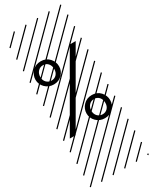

<svg xmlns="http://www.w3.org/2000/svg" viewBox="-340 -1027 1212 1522"><g transform="rotate(-30 265.5 -266.0)"><path d="M220.7 -538.6Q220.7 -569.8 203.4 -589.8Q186 -609.9 157.7 -609.9Q129.4 -609.9 111.1 -589.6Q92.8 -569.3 92.8 -538.6Q92.8 -508.3 111.3 -489.3Q129.9 -470.2 157.7 -470.2Q185.1 -470.2 202.9 -489.3Q220.7 -508.3 220.7 -538.6ZM264.6 -538.6Q264.6 -496.6 234.4 -465.3Q204.1 -434.1 157.7 -434.1Q111.3 -434.1 80.1 -465.3Q48.8 -496.6 48.8 -538.6Q48.8 -580.6 79.3 -613.3Q109.9 -646 157.7 -646Q205.6 -646 235.1 -613.5Q264.6 -581.1 264.6 -538.6ZM437.5 -104.5Q437.5 -135.7 420.2 -155.8Q402.8 -175.8 374.5 -175.8Q346.2 -175.8 327.9 -155.5Q309.6 -135.3 309.6 -104.5Q309.6 -74.2 328.1 -55.2Q346.7 -36.1 374.5 -36.1Q401.9 -36.1 419.7 -55.2Q437.5 -74.2 437.5 -104.5ZM481.4 -104.5Q481.4 -62.5 451.2 -31.2Q420.9 0 374.5 0Q328.1 0 296.9 -31.2Q265.6 -62.5 265.6 -104.5Q265.6 -146.5 296.1 -179.2Q326.7 -211.9 374.5 -211.9Q422.4 -211.9 451.9 -179.4Q481.4 -147 481.4 -104.5ZM105.5 0H51.8L424.3 -646H478.5ZM526.9 410.6 533.7 417.5 525.4 425.8 518.6 418.9ZM526.9 304.7 533.7 311.5 419.4 425.8 412.6 418.9ZM526.9 198.7 533.7 205.6 313.5 425.8 306.6 418.9ZM526.9 92.3 533.7 99.1 207.5 425.8 200.7 418.9ZM526.9 -13.2 533.7 -6.3 101.6 425.8 94.7 418.9ZM526.9 -119.1 533.7 -112.3 3.4 418 -3.4 411.1ZM526.9 -225.6 533.7 -218.8 3.4 311.5 -3.4 304.7ZM526.9 -331.5 533.7 -324.7 3.4 205.6 -3.4 198.7ZM526.9 -438 533.7 -431.2 3.4 99.1 -3.4 92.3ZM526.9 -543.5 533.7 -536.6 3.4 -6.3 -3.4 -13.2ZM526.9 -649.4 533.7 -642.6 3.4 -112.3 -3.4 -119.1ZM526.9 -755.9 533.7 -749 3.4 -218.8 -3.4 -225.6ZM526.9 -861.8 533.7 -855 3.4 -324.7 -3.4 -331.5ZM516.6 -958 523.4 -951.2 3.4 -431.2 -3.4 -438ZM411.1 -958 418 -951.2 3.4 -536.6 -3.4 -543.5ZM305.2 -958 312 -951.2 3.4 -642.6 -3.4 -649.4ZM198.7 -958 205.6 -951.2 3.4 -749 -3.4 -755.9ZM92.3 -958 99.1 -951.2 3.4 -855 -3.4 -861.8Z"/></g></svg>

Font: AzarMehrMSRS2
Style: Regular
Weight: 1
Designer: Amin Abedi
Version: Version 1.00